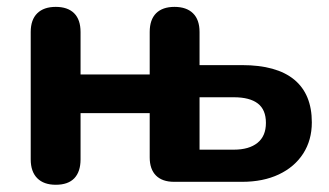

<svg xmlns="http://www.w3.org/2000/svg" viewBox="-20 -518 938 547"><path d="M67.5 -64V-426.8Q67.5 -461.9 86.2 -480.2Q104.8 -498.4 138.9 -498.4Q173 -498.4 191.3 -480.2Q209.5 -461.9 209.5 -426.8V-305.9H406.5V-426.8Q406.5 -461.9 424.7 -480.2Q443 -498.4 477.1 -498.4Q511.2 -498.4 529.8 -480.2Q548.5 -461.9 548.5 -426.8V-332.5H669.5Q768.1 -332.5 818.3 -291.1Q868.4 -249.7 868.4 -169.3Q868.4 -118.9 843.8 -80.5Q819.1 -42.2 774.4 -21.1Q729.7 0 669.5 0H476Q442.4 0 424.4 -17.9Q406.5 -35.9 406.5 -69.6V-195.7H209.5V-64Q209.5 -28.9 191.8 -10.2Q174 8.4 138.9 8.4Q104.8 8.4 86.2 -10.2Q67.5 -28.9 67.5 -64ZM737.6 -167.9Q737.6 -205.4 714.6 -223.1Q691.5 -240.9 646.2 -240.9H548.5V-91.6H646.2Q689.5 -91.6 713.6 -111Q737.6 -130.3 737.6 -167.9Z"/></svg>

Font: SN Pro Thin
Style: Regular
Weight: 200
Designer: Tobias Whetton
Foundry: Supernotes
Version: Version 1.003;Glyphs 3.3 (3324)